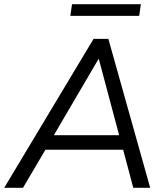

<svg xmlns="http://www.w3.org/2000/svg" viewBox="-39 -889 788 909"><path d="M-19 0 404 -705H474L672 0H592L544 -180H176L70 0ZM427 -609 216 -249H525L429 -609ZM294 -814 302 -869H628L620 -814Z"/></svg>

Font: Nunito Sans
Style: Italic
Weight: 400
Italic angle: -9°
Designer: Vernon Adams
Foundry: Vernon Adams
Version: Version 3.006; ttfautohint (v1.8.3)